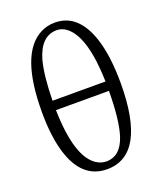

<svg xmlns="http://www.w3.org/2000/svg" viewBox="-149 -902 850 1011"><g transform="rotate(-20 276.0 -397.0)"><path d="M424.8 -371.1H127.9Q133.8 -105.5 231.4 -43Q257.8 -26.4 286.1 -26.4Q365.2 -26.4 397.5 -125Q423.8 -208 424.8 -371.1ZM127.9 -423.8H424.8Q418 -675.8 331.1 -745.1Q304.7 -765.6 275.4 -765.6Q185.5 -765.6 151.4 -644.5Q129.9 -563.5 127.9 -423.8ZM279.3 -806.6Q408.2 -806.6 462.9 -645.5Q497.1 -543.9 497.1 -386.7Q496.1 12.7 276.4 13.7Q133.8 13.7 82 -161.1Q54.7 -252.9 54.7 -385.7Q54.7 -712.9 198.2 -787.1Q235.4 -806.6 279.3 -806.6Z"/></g></svg>

Font: GenYoMin JP Regular
Style: Regular
Weight: 400
Version: Version 1.001;PS 1;hotconv 16.6.51;makeotf.lib2.5.65220 DEVE